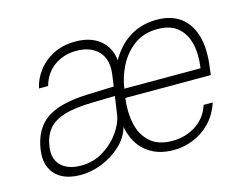

<svg xmlns="http://www.w3.org/2000/svg" viewBox="-79 -654 1021 791"><g transform="rotate(-15 431.0 -258.5)"><path d="M176 10Q129 10 97 -7.2Q65 -24.5 50.8 -56.2Q36.5 -88 42.5 -132Q55 -219 112.5 -259Q170 -299 289.5 -303L401 -307L408 -357Q416.5 -419.5 383.5 -454.2Q350.5 -489 289.5 -489Q237 -489 196.2 -460.8Q155.5 -432.5 140.5 -379H101.5Q109 -415.5 133.8 -449.5Q158.5 -483.5 199.5 -505.2Q240.5 -527 296.5 -527Q360 -527 399.5 -495.2Q439 -463.5 445 -407Q477.5 -465 527.8 -496Q578 -527 642 -527Q704 -527 743.8 -497.5Q783.5 -468 799 -412.2Q814.5 -356.5 803 -277L799.5 -249H435Q427 -190.5 437.8 -140.2Q448.5 -90 482.8 -59Q517 -28 577.5 -28Q634.5 -28 679 -57.5Q723.5 -87 739 -138H778Q761.5 -88 729.2 -55Q697 -22 656 -6Q615 10 572 10Q502.5 10 456.5 -27.5Q410.5 -65 397 -135.5Q384 -91.5 348.5 -58.8Q313 -26 267.2 -8Q221.5 10 176 10ZM187.5 -27Q241 -27 283.5 -53.5Q326 -80 352.8 -118.2Q379.5 -156.5 384.5 -191.5L395.5 -268L302 -266Q225.5 -264.5 179.2 -250.5Q133 -236.5 110.2 -208.2Q87.5 -180 81 -135Q74 -84 103.2 -55.5Q132.5 -27 187.5 -27ZM441 -287H766Q774.5 -344.5 763.8 -390.2Q753 -436 721.5 -462.5Q690 -489 636 -489Q577 -489 536 -458.8Q495 -428.5 471.2 -382Q447.5 -335.5 441 -287Z"/></g></svg>

Font: Public Sans Thin Thin
Style: Italic
Weight: 250
Italic angle: -8°
Version: Version 2.001